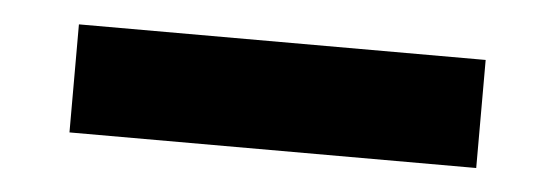

<svg xmlns="http://www.w3.org/2000/svg" viewBox="-26 -426 610 211"><g transform="rotate(5 279.0 -320.5)"><path d="M54.7 -379.9V-260.7H503.4V-379.9Z"/></g></svg>

Font: Estedad ExtraBold
Style: Regular
Weight: 800
Designer: Amin Abedi
Version: Version 7.3